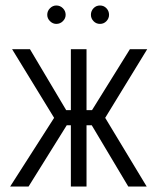

<svg xmlns="http://www.w3.org/2000/svg" viewBox="-20 -679 575 699"><path d="M185 -659Q172 -659 162 -649Q152 -639 152 -625Q152 -612 162 -602Q172 -592 185 -592Q199 -592 209 -602Q219 -612 219 -625Q219 -639 209 -649Q199 -659 185 -659ZM344 -659Q330 -659 320.5 -649Q311 -639 311 -625Q311 -612 320.5 -602Q330 -592 344 -592Q358 -592 367.5 -602Q377 -612 377 -625Q377 -639 367.5 -649Q358 -659 344 -659ZM516 -500H453L315 -278H295V-500H238V-278H221L89 -500H24L177 -250L17 0H84L223 -223H238V0H295V-223H314L447 0H514L363 -250Z"/></svg>

Font: Advent Pro
Style: Regular
Weight: 400
Designer: VivaRado, Andreas Kalpakidis
Foundry: VivaRado, Andreas Kalpakidis
Version: Version 3.000